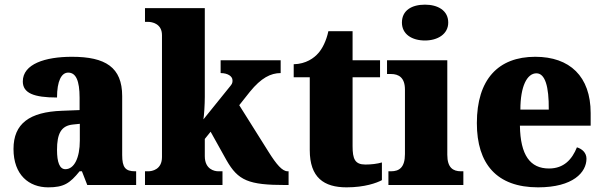

<svg xmlns="http://www.w3.org/2000/svg" viewBox="-20 -795 2593 825"><path d="M187 10C254 10 280 -7 322 -59H332L355 0H565V-59H561C519 -59 505 -75 505 -129V-382C505 -506 433 -551 289 -551C174 -551 78 -520 78 -445C78 -395 125 -376 225 -376C225 -447 244 -483 273 -483C306 -483 322 -449 322 -375V-322L246 -319C107 -314 38 -264 38 -155C38 -43 105 10 187 10ZM261 -68C236 -68 225 -98 225 -151C225 -220 242 -255 294 -260L323 -263V-191C323 -117 299 -68 261 -68Z M603 0H936V-59H918C902 -59 860 -67 860 -124V-198L885 -229L953 -107C1003 -19 1048 0 1207 0H1220V-59H1216C1193 -59 1168 -88 1133 -144L1008 -343L1054 -401C1102 -460 1143 -481 1186 -481V-536H928V-481C959 -481 979 -467 979 -450C979 -446 980 -437 971 -427L854 -282C857 -299 860 -345 860 -379V-760H603V-701H617C632 -701 676 -694 676 -644V-120C676 -66 633 -59 617 -59H603Z M1469 10C1547 10 1599 -9 1621 -21V-97C1601 -91 1575 -88 1550 -88C1505 -88 1495 -112 1495 -167V-463H1613V-536H1495V-661H1391C1382 -619 1365 -586 1348 -567C1330 -546 1295 -520 1242 -519V-463H1311V-150C1311 -32 1372 10 1469 10Z M1806 -621C1860 -621 1906 -648 1906 -698C1906 -751 1860 -775 1806 -775C1750 -775 1707 -751 1707 -698C1707 -648 1750 -621 1806 -621ZM1649 0H1971V-59H1961C1926 -59 1902 -75 1902 -130V-536H1643V-477H1660C1694 -477 1720 -461 1720 -410V-133C1720 -76 1696 -59 1660 -59H1649Z M2292 10C2443 10 2500 -55 2500 -113C2500 -138 2482 -155 2459 -162C2438 -110 2403 -71 2339 -71C2258 -71 2216 -128 2214 -255H2518V-309C2518 -467 2428 -551 2280 -551C2121 -551 2029 -454 2029 -266C2029 -91 2114 10 2292 10ZM2338 -324H2216C2216 -425 2245 -480 2285 -480C2322 -480 2339 -424 2338 -324Z"/></svg>

Font: Noto Serif Georgian SemiCondensed Black
Style: Regular
Weight: 900
Width: 4
Designer: Monotype Design Team, Akaki Razmadze
Foundry: Google LLC
Version: Version 2.003